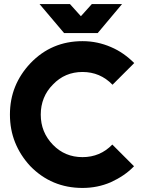

<svg xmlns="http://www.w3.org/2000/svg" viewBox="-20 -915 701 947"><path d="M175 -895 296 -752H462L582 -895H433L379 -835L325 -895ZM387 -712Q234 -712 130 -603Q80 -550 54.5 -487Q29 -424 29 -350Q29 -276 54.5 -212.5Q80 -149 129 -96Q234 12 387 12Q461 12 526 -16Q559 -31 588 -50.5Q617 -70 641 -95L534 -202Q474 -140 387 -140Q300 -140 241 -201Q211 -232 196 -269Q181 -306 181 -350Q181 -393 196 -430.5Q211 -468 241 -498Q300 -560 387 -560Q474 -560 535 -497L642 -604Q617 -629 588.5 -649Q560 -669 527 -683Q495 -697 460 -704.5Q425 -712 387 -712Z"/></svg>

Font: Unageo
Style: ExtraBold
Weight: 800
Designer: Richard Sepsi
Foundry: Richard Sepsi
Version: Version 2.000